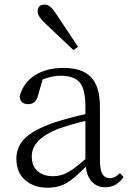

<svg xmlns="http://www.w3.org/2000/svg" viewBox="-20 -831 589 864"><path d="M331.1 -620.1 310.5 -605.5Q225.6 -686.5 183.6 -725.6Q149.4 -757.8 149.4 -778.3Q149.4 -810.5 180.7 -810.5Q206.1 -810.5 230.5 -771.5Q242.2 -754.9 276.9 -702.1Q311.5 -649.4 331.1 -620.1ZM364.3 -115.2V-287.1Q306.6 -273.4 241.2 -251Q123 -204.1 123 -127.9Q123 -84 148.9 -61Q174.8 -38.1 218.8 -38.1Q252.9 -38.1 283.7 -54.7Q314.5 -71.3 364.3 -115.2ZM519.5 -51.8 536.1 -34.2Q503.9 11.7 454.1 11.7Q417 11.7 394 -12.7Q371.1 -37.1 366.2 -81.1Q315.4 -28.3 279.3 -7.3Q243.2 13.7 193.4 13.7Q132.8 13.7 93.3 -20.5Q53.7 -54.7 53.7 -117.2Q53.7 -170.9 92.3 -209Q130.9 -247.1 225.6 -280.3Q293 -301.8 364.3 -317.4V-349.6Q364.3 -430.7 338.4 -460.4Q312.5 -490.2 251 -490.2Q215.8 -490.2 171.9 -473.6L151.4 -402.3Q141.6 -362.3 107.4 -362.3Q71.3 -362.3 68.4 -396.5Q84 -458 136.2 -491.7Q188.5 -525.4 265.6 -525.4Q349.6 -525.4 389.6 -483.9Q429.7 -442.4 429.7 -349.6V-112.3Q429.7 -66.4 440.9 -47.9Q452.1 -29.3 475.6 -29.3Q497.1 -29.3 519.5 -51.8Z"/></svg>

Font: GenYoMin TW TTF Light
Style: Regular
Weight: 300
Version: Version 1.300